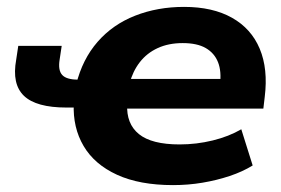

<svg xmlns="http://www.w3.org/2000/svg" viewBox="-20 -526 815 557"><path d="M482 11Q385 11 319.5 -19Q254 -49 222.5 -102.5Q191 -156 194 -225L204 -214H173Q85 -214 49.5 -248Q14 -282 27 -353L33 -393H159L153 -353Q148 -322 160.5 -308.5Q173 -295 206 -295H225L201 -281Q219 -354 263 -404.5Q307 -455 372 -480.5Q437 -506 514 -506Q597 -506 653 -474.5Q709 -443 733.5 -384.5Q758 -326 748 -245L744 -211H333L349 -224Q346 -167 383 -137Q420 -107 501 -107Q550 -107 597 -118.5Q644 -130 680 -151L713 -46Q684 -28 646.5 -15.5Q609 -3 567.5 4Q526 11 482 11ZM510 -401Q469 -401 437.5 -386.5Q406 -372 385.5 -345.5Q365 -319 356 -284L347 -297H638L618 -280Q623 -319 612.5 -345.5Q602 -372 577 -386.5Q552 -401 510 -401Z"/></svg>

Font: Nunito Sans 10pt SemiExpanded ExtraBold
Style: Italic
Weight: 800
Width: 6
Italic angle: -9°
Designer: Vernon Adams
Foundry: Vernon Adams
Version: Version 3.101;gftools[0.9.27]